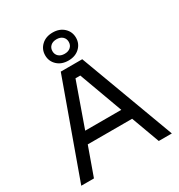

<svg xmlns="http://www.w3.org/2000/svg" viewBox="-223 -1134 1201 1285"><g transform="rotate(-30 378.0 -492.0)"><path d="M291 -730H457L728 0H627L547 -218H204L126 0H28ZM514 -306 391 -642H354L235 -306ZM255 -876Q255 -922 288 -953Q321 -984 374 -984Q427 -984 460 -953Q493 -922 493 -876Q493 -830 460 -799Q427 -768 374 -768Q321 -768 288 -799Q255 -830 255 -876ZM437 -876Q437 -901 420 -916.5Q403 -932 374 -932Q345 -932 328 -916.5Q311 -901 311 -876Q311 -851 328 -835.5Q345 -820 374 -820Q403 -820 420 -835.5Q437 -851 437 -876Z"/></g></svg>

Font: Sora-SIA
Style: Regular
Weight: 400
Designer: Jonathan Barnbrook, Julián Moncada
Foundry: Barnbrook Fonts
Version: Version 2.000